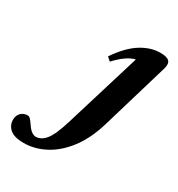

<svg xmlns="http://www.w3.org/2000/svg" viewBox="-397 -556 862 931"><g transform="rotate(30 34.0 -91.0)"><path d="M172.5 -12Q145 80.5 97.8 142.2Q50.5 204 -7.8 234.5Q-66 265 -126.5 265Q-179 265 -203 244.5Q-227 224 -227 192.5Q-227 169 -212.5 154Q-198 139 -173.5 139Q-167.5 139 -160 146.2Q-152.5 153.5 -139.5 173Q-126 193 -113.8 201.2Q-101.5 209.5 -90.5 209.5Q-60.5 209.5 -36 179.2Q-11.5 149 13.5 67L143 -358Q117 -351.5 91.8 -333.5Q66.5 -315.5 38.5 -285.5L18.5 -303.5Q70 -379 123.5 -412.2Q177 -445.5 230 -445.5Q268 -445.5 280.5 -432.2Q293 -419 284.5 -389.5Z"/></g></svg>

Font: Newsreader Text
Style: Bold Italic
Weight: 700
Italic angle: -17°
Designer: Hugues Gentile
Foundry: Production Type
Version: Version 1.001